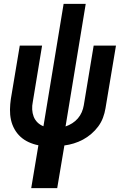

<svg xmlns="http://www.w3.org/2000/svg" viewBox="-20 -755 640 990"><path d="M141 215 178 -6Q152 -11 128 -22Q104 -33 85.5 -50Q67 -67 54.5 -89.5Q42 -112 36.5 -137.5Q31 -163 31.5 -190.5Q32 -218 36 -245L82 -520H197L149 -229Q145 -210 146 -190.5Q147 -171 153.5 -154Q160 -137 173 -124Q186 -111 204 -104L308 -735H422L318 -103Q336 -109 352.5 -119.5Q369 -130 381.5 -144.5Q394 -159 401.5 -176.5Q409 -194 412 -212L463 -520H578L524 -197Q520 -172 511 -148Q502 -124 486.5 -103Q471 -82 450.5 -64.5Q430 -47 407.5 -35Q385 -23 360.5 -15.5Q336 -8 312 -5L275 215Z"/></svg>

Font: Iosevka XBd Ex Obl
Style: Regular
Weight: 800
Width: 7
Italic angle: -9°
Monospace: yes
Designer: Belleve Invis
Foundry: Belleve Invis
Version: Version 32.5.0; ttfautohint (v1.8.4)